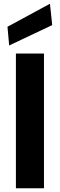

<svg xmlns="http://www.w3.org/2000/svg" viewBox="-20 -1006 319 1026"><path d="M65 0V-720H215V0ZM29 -763 20 -863 247 -986 259 -872Z"/></svg>

Font: DM Sans 17pt Black
Style: Regular
Weight: 900
Version: Version 4.004;gftools[0.9.30]